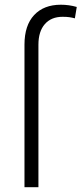

<svg xmlns="http://www.w3.org/2000/svg" viewBox="-20 -780 340 800"><path d="M140.1 0H82V-593.8Q82 -674.3 122.3 -717.3Q162.6 -760.3 233.4 -760.3Q267.6 -760.3 299.8 -751L292 -703.6Q281.2 -706.5 269.5 -708.3Q257.8 -710 240.7 -710Q193.4 -710 166.7 -679.4Q140.1 -648.9 140.1 -593.8Z"/></svg>

Font: Vazirmatn UI ExtraLight
Style: Regular
Weight: 200
Designer: Saber Rastikerdar
Foundry: Saber Rastikerdar
Version: Version 33.003